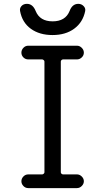

<svg xmlns="http://www.w3.org/2000/svg" viewBox="-20 -965 540 985"><path d="M83 -908.2Q80.1 -922.9 90.3 -934.1Q100.6 -945.3 118.2 -945.3Q148.4 -945.3 163.1 -908.2Q184.6 -855.5 250 -855.5Q315.4 -855.5 336.9 -908.2Q350.6 -945.3 381.8 -945.3Q397.5 -945.3 408.7 -934.1Q419.9 -922.9 417 -908.2Q405.3 -850.6 360.8 -817.9Q316.4 -785.2 249.5 -785.2Q182.6 -785.2 138.2 -817.4Q93.8 -849.6 83 -908.2ZM303.7 -660.2Q298.8 -660.2 295.4 -656.7Q292 -653.3 292 -649.4V-81.1Q292 -77.1 295.4 -73.7Q298.8 -70.3 303.7 -70.3H375Q388.7 -70.3 399.4 -59.6Q410.2 -48.8 410.2 -35.2Q410.2 -21.5 399.4 -10.7Q388.7 0 375 0H125Q110.4 0 100.1 -10.7Q89.8 -21.5 89.8 -35.2Q89.8 -48.8 100.1 -59.6Q110.4 -70.3 125 -70.3H196.3Q200.2 -70.3 204.1 -73.7Q208 -77.1 208 -81.1V-649.4Q208 -653.3 204.1 -656.7Q200.2 -660.2 196.3 -660.2H125Q110.4 -660.2 100.1 -670.4Q89.8 -680.7 89.8 -694.8Q89.8 -709 100.1 -719.7Q110.4 -730.5 125 -730.5H375Q388.7 -730.5 399.4 -719.7Q410.2 -709 410.2 -694.8Q410.2 -680.7 399.4 -670.4Q388.7 -660.2 375 -660.2Z"/></svg>

Font: Rounded-X Mgen+ 2m regular
Style: Regular
Weight: 400
Designer: [Source Han Sans]
Ryoko NISHIZUKA  (kana & ideographs); Paul D. Hunt (Latin, Greek & Cyrillic); Wenlong ZHANG  (bopomofo
Version: Version 1.059.20150602